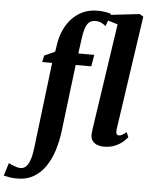

<svg xmlns="http://www.w3.org/2000/svg" viewBox="-198 -870 907 1175"><g transform="rotate(5 256.0 -283.0)"><path d="M124.5 -592.5Q131.5 -638 150 -678.2Q168.5 -718.5 197.5 -749.2Q226.5 -780 265.5 -797.5Q304.5 -815 352 -815Q374 -815 396 -812.2Q418 -809.5 437 -802.5L410 -725Q400 -734 384.8 -742.5Q369.5 -751 345.5 -751Q321 -751 306.2 -737.2Q291.5 -723.5 283.5 -697.2Q275.5 -671 270.5 -632L258.5 -544H356.5L344.5 -472.5H248.5L198.5 -61Q190.5 3 172.2 59.8Q154 116.5 124.2 159.2Q94.5 202 52.2 226.5Q10 251 -45.5 251Q-70.5 251.5 -94.2 247.8Q-118 244 -131 240.5L-106.5 161.5Q-101.5 164.5 -88.2 170.2Q-75 176 -59.8 180.8Q-44.5 185.5 -33 185.5Q-14 185.5 0 172.2Q14 159 23.8 132.2Q33.5 105.5 39 65L104 -472.5H43L51.5 -513L116.5 -542.5ZM532.5 -101Q530.5 -84 534.8 -75Q539 -66 549.5 -66Q557.5 -66 567.5 -70.8Q577.5 -75.5 595.5 -90L608 -60Q599.5 -48.5 581 -32Q562.5 -15.5 533 -2.5Q503.5 10.5 462 10.5Q442.5 10.5 424.2 4Q406 -2.5 394.2 -17Q382.5 -31.5 382.5 -55Q382.5 -60.5 383.2 -67.8Q384 -75 385 -82.5Q386 -90 386.5 -95L482.5 -742.5L417.5 -762L425.5 -795.5L612 -817L635 -803Z"/></g></svg>

Font: Merriweather 48pt ExtraBold
Style: Italic
Weight: 800
Italic angle: -7.8°
Version: Version 2.101